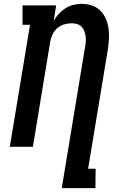

<svg xmlns="http://www.w3.org/2000/svg" viewBox="-20 -763 640 998"><path d="M301 215 422 -518Q425 -533 426 -547.5Q427 -562 425 -575.5Q423 -589 418 -602Q413 -615 403.5 -624.5Q394 -634 380.5 -638Q367 -642 352 -642Q333 -642 313 -636Q293 -630 277.5 -616.5Q262 -603 253 -584Q244 -565 241 -546L151 0H31L136 -634H97V-735H272L259 -655Q270 -674 285.5 -691Q301 -708 320 -720Q339 -732 360.5 -737.5Q382 -743 403 -743Q432 -743 457.5 -734.5Q483 -726 501.5 -707.5Q520 -689 530.5 -664.5Q541 -640 544.5 -613Q548 -586 546 -558Q544 -530 540 -502L438 114H477L476 215Z"/></svg>

Font: Iosevka HT Extended
Style: Bold Italic
Weight: 700
Width: 7
Italic angle: -9°
Monospace: yes
Designer: Belleve Invis
Foundry: Belleve Invis
Version: Version 32.3.0; ttfautohint (v1.8.4)